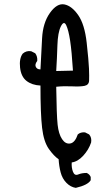

<svg xmlns="http://www.w3.org/2000/svg" viewBox="-20 -786 540 929"><path d="M346.7 123Q321.3 119.1 301.3 98.6Q281.2 78.1 273.4 47.9Q265.6 17.6 263.7 -15.6Q241.2 -30.3 216.3 -65.4Q191.4 -100.6 183.6 -168Q175.8 -235.4 175.8 -372.1Q134.8 -374 108.4 -394.5Q82 -415 77.1 -459Q72.3 -502.9 89.8 -526.4Q107.4 -542 130.9 -538.1L150.4 -528.3Q162.1 -512.7 160.2 -491.2Q147.5 -474.6 153.3 -462.4Q159.2 -450.2 175.8 -450.2Q179.7 -524.4 183.6 -600.1Q187.5 -675.8 221.7 -723.6Q255.9 -771.5 291.5 -764.6Q327.1 -757.8 358.4 -712.9Q389.6 -668 399.4 -579.6Q409.2 -491.2 410.6 -454.1Q412.1 -417 411.1 -396Q410.2 -375 389.2 -370.6Q368.2 -366.2 328.6 -368.2Q289.1 -370.1 252 -366.2Q253.9 -227.5 258.8 -182.6Q263.7 -137.7 280.3 -112.8Q296.9 -87.9 319.8 -91.8Q342.8 -95.7 356.4 -135.7Q370.1 -147.5 391.6 -145.5L411.1 -135.7Q424.8 -120.1 420.9 -96.7Q409.2 -61.5 382.8 -32.7Q356.4 -3.9 327.1 0Q325.2 24.4 333 44.9Q340.8 65.4 358.4 58.1Q376 50.8 399.4 50.8Q413.1 56.6 418.9 70.3V85.9Q405.3 109.4 346.7 123ZM333 -444.3Q327.1 -538.1 319.3 -589.4Q311.5 -640.6 300.3 -664.1Q289.1 -687.5 274.4 -658.2Q259.8 -628.9 257.8 -566.9Q255.9 -504.9 252 -442.4Z"/></svg>

Font: NaikaiFont
Style: Regular
Weight: 400
Version: Version 1.67